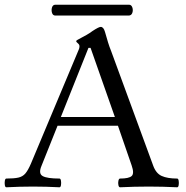

<svg xmlns="http://www.w3.org/2000/svg" viewBox="-21 -791 787 814"><path d="M6 3Q1 3 -0.5 -6Q-2 -15 -0.5 -24.5Q1 -34 6 -34Q38 -34 56.5 -38Q75 -42 86.5 -55.5Q98 -69 110 -97L313 -581Q316 -587 316 -595Q316 -602 309 -607.5Q302 -613 302 -617Q302 -620 324 -631Q335 -637 346 -643Q357 -649 372 -660Q398 -677 406 -677Q418 -677 424 -656Q431 -631 437 -611.5Q443 -592 450 -575L628 -90Q640 -56 664.5 -45Q689 -34 730 -34Q735 -34 736.5 -24.5Q738 -15 736.5 -6Q735 3 730 3Q669 0 610 0Q548 0 488 3Q483 3 481 -6Q479 -15 481 -24.5Q483 -34 488 -34Q526 -34 537.5 -45Q549 -56 537 -90L479 -258H223L155 -88Q141 -55 160 -44.5Q179 -34 231 -34Q236 -34 237.5 -24.5Q239 -15 237.5 -6Q236 3 231 3Q175 0 119 0Q63 0 6 3ZM237 -295H466L363 -588H354ZM214 -725Q203 -725 199.5 -736.5Q196 -748 199.5 -759.5Q203 -771 214 -771H526Q536 -771 540 -759.5Q544 -748 540 -736.5Q536 -725 524 -725Z"/></svg>

Font: Junicode SmExp
Style: Regular
Weight: 400
Width: 6
Designer: Peter S. Baker
Version: Version 2.205; ttfautohint (v1.8.4)